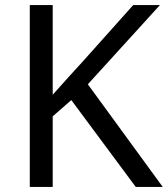

<svg xmlns="http://www.w3.org/2000/svg" viewBox="-20 -734 659 754"><path d="M619 0H513L260 -341L187 -277V0H97V-714H187V-362Q217 -396 248 -430Q279 -464 310 -498L503 -714H608L325 -403Z"/></svg>

Font: Noto Sans Tifinagh Ahaggar
Style: Regular
Weight: 400
Designer: JamraPatel
Foundry: JamraPatel LLC
Version: Version 2.006; ttfautohint (v1.8.4.7-5d5b)